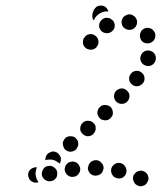

<svg xmlns="http://www.w3.org/2000/svg" viewBox="-20 -628 590 682"><path d="M467 30Q478 36 488 32Q499 29 504 18Q510 8 506 -3Q503 -13 492 -19Q487 -21 482 -22Q477 -22 471 -20Q466 -19 462 -15Q458 -11 455 -7Q450 4 454 14Q457 25 467 30ZM80 -7Q80 -13 82 -18Q85 -23 89 -27Q93 -30 98 -32Q103 -34 109 -34Q109 -34 110 -34Q111 -34 111 -34Q108 -26 107 -18Q105 -9 108 0Q110 10 115 17Q116 18 117 19Q109 22 101 20Q93 18 87 12Q83 8 82 3Q80 -2 80 -7ZM180 3Q183 -2 183 -7Q184 -13 183 -18Q180 -29 170 -35Q161 -41 150 -38H149Q138 -36 133 -26Q127 -16 129 -5Q132 6 142 12Q152 18 163 15Q168 14 173 11Q177 7 180 3ZM396 5Q407 8 417 2Q427 -5 429 -16Q430 -21 429 -26Q428 -32 425 -36Q422 -41 418 -44Q414 -47 408 -49Q397 -51 387 -45Q378 -39 375 -28Q374 -22 375 -17Q376 -12 379 -7Q382 -2 386 1Q391 4 396 5ZM265 -30Q264 -36 261 -40Q259 -45 254 -49Q250 -52 245 -53Q240 -55 234 -54Q229 -53 224 -51Q219 -48 216 -44Q212 -39 211 -34Q209 -29 210 -23Q212 -12 221 -5Q230 2 241 0Q252 -1 259 -10Q266 -19 265 -30ZM339 -11Q343 -15 345 -20Q347 -25 348 -31Q348 -42 340 -50Q332 -59 321 -59Q315 -59 310 -57Q305 -55 301 -51Q297 -47 295 -42Q293 -37 292 -32Q292 -21 300 -12Q308 -4 319 -4Q325 -4 330 -6Q335 -8 339 -11ZM144 -60Q143 -60 141 -59Q141 -66 143 -72Q145 -78 150 -82V-83Q155 -86 160 -88Q165 -90 170 -90Q176 -89 181 -87Q186 -84 189 -80Q194 -75 196 -68Q197 -60 195 -53Q193 -50 192 -47Q187 -51 182 -54Q173 -60 163 -61Q153 -62 144 -60ZM212 -138V-137Q208 -133 206 -129Q203 -124 203 -118Q203 -113 205 -108Q207 -102 210 -98Q218 -90 229 -89Q240 -89 249 -96Q253 -100 255 -105Q258 -110 258 -115Q258 -121 257 -126Q255 -131 251 -135Q244 -144 232 -144Q221 -145 212 -138ZM272 -154Q280 -145 291 -144Q302 -144 311 -151V-152Q315 -155 317 -160Q320 -165 320 -170Q320 -176 319 -181Q317 -186 313 -190Q305 -199 294 -199Q283 -200 274 -192Q266 -185 265 -173Q264 -162 272 -154ZM332 -211Q338 -202 350 -201Q361 -199 370 -206Q371 -206 371 -207Q372 -207 372 -208Q376 -212 379 -217Q381 -222 381 -227Q381 -233 379 -238Q377 -243 374 -247Q366 -255 354 -255Q343 -256 335 -248Q327 -241 326 -230Q325 -220 332 -211ZM393 -267Q401 -259 412 -259Q424 -259 432 -267Q432 -267 432 -267Q432 -267 432 -267Q440 -276 440 -287Q440 -298 431 -306Q423 -314 412 -314Q400 -313 392 -305Q385 -297 385 -286Q385 -275 393 -267ZM450 -327Q459 -320 470 -322Q481 -324 488 -333Q495 -342 493 -353Q492 -364 482 -371Q473 -378 462 -376Q451 -375 444 -365Q437 -356 439 -345Q440 -334 450 -327ZM497 -395Q508 -391 518 -396Q528 -401 532 -412Q536 -423 531 -433Q526 -444 515 -447Q504 -451 494 -446Q484 -441 480 -430Q476 -419 481 -409Q486 -399 497 -395ZM316 -503Q306 -509 295 -506Q284 -503 279 -493H278Q273 -483 275 -472Q278 -461 288 -455Q298 -450 309 -452Q320 -455 326 -465Q332 -475 329 -486Q326 -497 316 -503ZM480 -488Q485 -478 496 -475Q507 -472 517 -477Q522 -480 526 -484Q529 -488 531 -494Q532 -499 532 -504Q531 -510 529 -514L528 -515Q523 -525 512 -528Q501 -531 491 -526Q481 -520 478 -509Q475 -499 480 -488ZM384 -551Q381 -556 376 -559Q372 -563 367 -564Q361 -565 356 -565Q351 -564 346 -561Q336 -555 333 -544Q330 -533 336 -523Q342 -513 353 -511Q364 -508 374 -514Q384 -520 387 -531Q389 -542 384 -551ZM466 -542Q467 -547 467 -553Q466 -558 463 -563Q461 -568 456 -571Q452 -574 447 -576Q436 -579 426 -573Q416 -568 413 -557Q411 -551 412 -546Q413 -540 415 -536Q418 -531 422 -528Q427 -524 432 -523Q443 -520 453 -525Q463 -531 466 -542ZM309 -581 312 -590Q314 -595 318 -599Q321 -603 326 -606Q331 -608 337 -608Q342 -609 347 -607Q354 -605 359 -599Q363 -594 365 -587Q358 -588 352 -587Q342 -585 334 -580Q326 -575 320 -568Q316 -562 313 -555Q309 -560 308 -567Q307 -574 309 -581Z"/></svg>

Font: FRB American Cursive Guidelines Dotted Ultra
Style: Bold Italic
Weight: 1000
Italic angle: -25°
Version: Version 2.0;Modular Font Editor K font №1